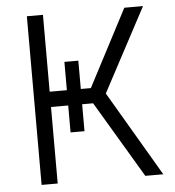

<svg xmlns="http://www.w3.org/2000/svg" viewBox="-52 -776 750 825"><g transform="rotate(-5 323.0 -364.0)"><path d="M237.8 -518.1H297.9V-213.9H237.8ZM94.2 0V-727.5H163.6V-396H341.3L514.6 -727.5H595.2L403.3 -367.2L619.1 0H541.5L345.2 -330.1H163.6V0Z"/></g></svg>

Font: Inter 16pt Light
Style: Regular
Weight: 300
Version: Version 4.001;git-66647c0bb